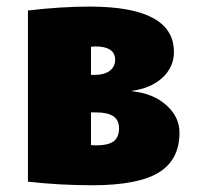

<svg xmlns="http://www.w3.org/2000/svg" viewBox="-20 -547 590 574"><path d="M63.5 -3.9V-515.6Q162.1 -527.3 248 -527.3Q500 -527.3 500 -391.6Q500 -346.7 465.8 -314.9Q431.6 -283.2 374 -275.4V-274.4Q438.5 -267.6 477.5 -232.4Q516.6 -197.3 516.6 -150.4Q516.6 -69.3 454.6 -31.2Q392.6 6.8 255.9 6.8Q157.2 6.8 63.5 -3.9ZM252 -113.3 264.6 -112.3Q303.7 -112.3 319.8 -124.5Q335.9 -136.7 335.9 -164.1Q335.9 -210.9 268.6 -210.9H252ZM252 -323.2H264.6Q292 -323.2 308.1 -335.4Q324.2 -347.7 324.2 -368.2Q324.2 -408.2 264.6 -408.2L252 -407.2Z"/></svg>

Font: GenEi M Gothic v2 Black
Style: Regular
Weight: 900
Version: Version 2.0